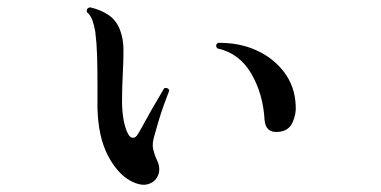

<svg xmlns="http://www.w3.org/2000/svg" viewBox="-20 -521 1040 524"><path d="M337 -27Q300 -47 274 -97.5Q248 -148 246 -226Q246 -244 246 -260.5Q246 -277 246 -292Q246 -334 245 -368.5Q244 -403 240 -435Q237 -452 232 -466Q227 -480 217 -488Q215 -499 226 -501Q256 -494 277 -479.5Q298 -465 308 -438Q317 -414 317 -384Q317 -354 315 -318Q314 -299 313.5 -279.5Q313 -260 313 -239Q314 -208 318.5 -187.5Q323 -167 330 -155Q335 -145 343 -145Q351 -145 357 -156Q366 -171 379 -195Q392 -219 406 -242.5Q420 -266 428 -280Q433 -282 437 -280Q441 -278 442 -274Q436 -259 427.5 -235.5Q419 -212 412 -188Q405 -164 400 -146Q395 -127 398 -114Q401 -101 406 -89Q419 -65 412.5 -45.5Q406 -26 386 -19Q366 -12 337 -27ZM739 -161Q705 -158 702 -194Q698 -265 665.5 -320.5Q633 -376 573 -389Q566 -398 575 -404Q632 -405 679 -384Q726 -363 755.5 -324Q785 -285 787 -233Q789 -211 778.5 -187Q768 -163 739 -161Z"/></svg>

Font: Zen Old Mincho Black
Style: Regular
Weight: 900
Designer: Yoshimichi Ohira
Foundry: Positype
Version: Version 1.001